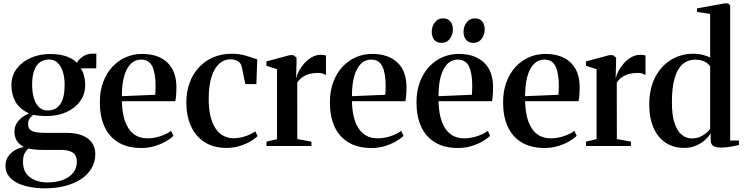

<svg xmlns="http://www.w3.org/2000/svg" viewBox="-20 -838 4270 1102"><path d="M237 243Q196 243 156 236Q116 229 83.5 214Q51 199 31.2 174Q11.5 149 11.5 113.5Q11.5 85.5 25 63.2Q38.5 41 62.5 26Q86.5 11 117 5.5Q91 -8 77 -29.5Q63 -51 63 -82.5Q63 -107.5 74.2 -127.5Q85.5 -147.5 104.5 -162.5Q123.5 -177.5 146.5 -187Q91 -213 68.2 -255Q45.5 -297 45.5 -348Q45.5 -404 76.5 -444.5Q107.5 -485 157.8 -506.5Q208 -528 266 -528Q324 -528 361.8 -514.2Q399.5 -500.5 421.5 -478Q433 -499.5 457.5 -514.8Q482 -530 509.5 -530H533L532.5 -446L443 -445.5Q450.5 -437.5 456 -422.8Q461.5 -408 465.2 -389.8Q469 -371.5 469 -352Q469 -296.5 439 -256Q409 -215.5 359.2 -193.8Q309.5 -172 249.5 -172Q229.5 -172 208 -173.8Q186.5 -175.5 170 -178.5Q160 -170.5 150.5 -158.2Q141 -146 141 -126Q141 -97.5 163.2 -86.5Q185.5 -75.5 238 -75.5H362Q416.5 -75.5 453.2 -60.2Q490 -45 508.5 -17.8Q527 9.5 527 45.5Q527 92 505.2 128.5Q483.5 165 444.5 190.5Q405.5 216 352.5 229.5Q299.5 243 237 243ZM250 209Q302.5 209 340.8 194.8Q379 180.5 400 153.8Q421 127 421 90.5Q421 69 412.8 54Q404.5 39 384.2 30.8Q364 22.5 329 22.5H226.5Q200 22.5 178.8 20.2Q157.5 18 143 14.5Q130.5 25 121.2 42.5Q112 60 112 93Q112 132.5 131.2 158.2Q150.5 184 182.2 196.5Q214 209 250 209ZM254 -204Q301.5 -204 326.2 -240.5Q351 -277 351 -350.5Q351 -394 340.5 -426.8Q330 -459.5 310.2 -478Q290.5 -496.5 262 -496.5Q231 -496.5 209.2 -480.8Q187.5 -465 176 -433Q164.5 -401 164.5 -352Q164.5 -309 174.2 -275.5Q184 -242 204 -223Q224 -204 254 -204Z M792.5 11.5Q713 11.5 659.8 -20.5Q606.5 -52.5 579.8 -111.2Q553 -170 553 -249.5Q553 -315.5 572.2 -367Q591.5 -418.5 625.2 -454.8Q659 -491 702.8 -509.8Q746.5 -528.5 795.5 -528.5Q886.5 -528.5 938.8 -480.8Q991 -433 992.5 -342Q992.5 -310.5 990.8 -290.2Q989 -270 986 -257H679.5Q680.5 -209.5 689.5 -170.5Q698.5 -131.5 716.5 -103Q734.5 -74.5 762 -59.2Q789.5 -44 827.5 -44Q864.5 -44 902.2 -56.8Q940 -69.5 962 -87L975.5 -58.5Q959 -42 930.5 -25.8Q902 -9.5 866.2 1Q830.5 11.5 792.5 11.5ZM679.5 -286 871 -294Q872 -307 872.2 -319.5Q872.5 -332 873 -345Q873 -417 854.2 -456.5Q835.5 -496 789.5 -496Q763.5 -496 743 -481.8Q722.5 -467.5 708.2 -440.5Q694 -413.5 686.8 -374.5Q679.5 -335.5 679.5 -286Z M1281.5 11Q1206 11 1154.2 -22.2Q1102.5 -55.5 1076 -114.5Q1049.5 -173.5 1049.5 -250.5Q1049.5 -311 1068 -362Q1086.5 -413 1121 -450.5Q1155.5 -488 1203.2 -508.8Q1251 -529.5 1309.5 -529.5Q1346 -529.5 1374 -522.8Q1402 -516 1422.8 -508.2Q1443.5 -500.5 1456.5 -497.5L1451.5 -355.5H1388L1367 -457.5Q1365 -467 1357.5 -476.2Q1350 -485.5 1336 -491.5Q1322 -497.5 1300 -497.5Q1266.5 -497.5 1238.8 -473Q1211 -448.5 1194.5 -398.5Q1178 -348.5 1178 -272.5Q1177.5 -216 1187.5 -173.2Q1197.5 -130.5 1216.2 -102Q1235 -73.5 1261.8 -59Q1288.5 -44.5 1321.5 -44.5Q1344 -44.5 1367.2 -50Q1390.5 -55.5 1411 -64.8Q1431.5 -74 1445 -84L1458.5 -57Q1443.5 -41.5 1415.5 -25.5Q1387.5 -9.5 1352.8 0.8Q1318 11 1281.5 11Z M1509.5 0V-25L1570 -39.5V-441L1509 -460.5V-485.5L1643 -521.5H1664L1682 -507.5V-477L1679.5 -390L1682 -394.5Q1684.5 -409.5 1696 -431Q1707.5 -452.5 1726 -473.8Q1744.5 -495 1769 -509.2Q1793.5 -523.5 1822 -523.5Q1833 -523.5 1839.8 -522.2Q1846.5 -521 1851 -519V-407Q1845.5 -411 1834.2 -415.2Q1823 -419.5 1806.5 -419.5Q1780.5 -419.5 1758.2 -414Q1736 -408.5 1717.8 -396.2Q1699.5 -384 1686 -364L1686.5 -40L1767.5 -25V0Z M2113 11.5Q2033.5 11.5 1980.2 -20.5Q1927 -52.5 1900.2 -111.2Q1873.5 -170 1873.5 -249.5Q1873.5 -315.5 1892.8 -367Q1912 -418.5 1945.8 -454.8Q1979.5 -491 2023.2 -509.8Q2067 -528.5 2116 -528.5Q2207 -528.5 2259.2 -480.8Q2311.5 -433 2313 -342Q2313 -310.5 2311.2 -290.2Q2309.5 -270 2306.5 -257H2000Q2001 -209.5 2010 -170.5Q2019 -131.5 2037 -103Q2055 -74.5 2082.5 -59.2Q2110 -44 2148 -44Q2185 -44 2222.8 -56.8Q2260.5 -69.5 2282.5 -87L2296 -58.5Q2279.5 -42 2251 -25.8Q2222.5 -9.5 2186.8 1Q2151 11.5 2113 11.5ZM2000 -286 2191.5 -294Q2192.5 -307 2192.8 -319.5Q2193 -332 2193.5 -345Q2193.5 -417 2174.8 -456.5Q2156 -496 2110 -496Q2084 -496 2063.5 -481.8Q2043 -467.5 2028.8 -440.5Q2014.5 -413.5 2007.2 -374.5Q2000 -335.5 2000 -286Z M2610 11.5Q2530.5 11.5 2477.2 -20.5Q2424 -52.5 2397.2 -111.2Q2370.5 -170 2370.5 -249.5Q2370.5 -315.5 2389.8 -367Q2409 -418.5 2442.8 -454.8Q2476.5 -491 2520.2 -509.8Q2564 -528.5 2613 -528.5Q2704 -528.5 2756.2 -480.8Q2808.5 -433 2810 -342Q2810 -310.5 2808.2 -290.2Q2806.5 -270 2803.5 -257H2497Q2498 -209.5 2507 -170.5Q2516 -131.5 2534 -103Q2552 -74.5 2579.5 -59.2Q2607 -44 2645 -44Q2682 -44 2719.8 -56.8Q2757.5 -69.5 2779.5 -87L2793 -58.5Q2776.5 -42 2748 -25.8Q2719.5 -9.5 2683.8 1Q2648 11.5 2610 11.5ZM2497 -286 2688.5 -294Q2689.5 -307 2689.8 -319.5Q2690 -332 2690.5 -345Q2690.5 -417 2671.8 -456.5Q2653 -496 2607 -496Q2581 -496 2560.5 -481.8Q2540 -467.5 2525.8 -440.5Q2511.5 -413.5 2504.2 -374.5Q2497 -335.5 2497 -286ZM2514.5 -592Q2486 -592 2472 -610Q2458 -628 2458 -655.5Q2458 -686 2475.5 -709.2Q2493 -732.5 2522 -732.5H2523Q2551.5 -732.5 2565.5 -714.2Q2579.5 -696 2579.5 -668.5Q2579.5 -639.5 2562.2 -615.8Q2545 -592 2515.5 -592ZM2697 -592Q2668.5 -592 2654.5 -610Q2640.5 -628 2640.5 -655.5Q2640.5 -686 2658 -709.2Q2675.5 -732.5 2705 -732.5H2705.5Q2734.5 -732.5 2748.2 -714.2Q2762 -696 2762 -668.5Q2762 -639.5 2744.8 -615.8Q2727.5 -592 2698 -592Z M3107 11.5Q3027.5 11.5 2974.2 -20.5Q2921 -52.5 2894.2 -111.2Q2867.5 -170 2867.5 -249.5Q2867.5 -315.5 2886.8 -367Q2906 -418.5 2939.8 -454.8Q2973.5 -491 3017.2 -509.8Q3061 -528.5 3110 -528.5Q3201 -528.5 3253.2 -480.8Q3305.5 -433 3307 -342Q3307 -310.5 3305.2 -290.2Q3303.5 -270 3300.5 -257H2994Q2995 -209.5 3004 -170.5Q3013 -131.5 3031 -103Q3049 -74.5 3076.5 -59.2Q3104 -44 3142 -44Q3179 -44 3216.8 -56.8Q3254.5 -69.5 3276.5 -87L3290 -58.5Q3273.5 -42 3245 -25.8Q3216.5 -9.5 3180.8 1Q3145 11.5 3107 11.5ZM2994 -286 3185.5 -294Q3186.5 -307 3186.8 -319.5Q3187 -332 3187.5 -345Q3187.5 -417 3168.8 -456.5Q3150 -496 3104 -496Q3078 -496 3057.5 -481.8Q3037 -467.5 3022.8 -440.5Q3008.5 -413.5 3001.2 -374.5Q2994 -335.5 2994 -286Z M3343.5 0V-25L3404 -39.5V-441L3343 -460.5V-485.5L3477 -521.5H3498L3516 -507.5V-477L3513.5 -390L3516 -394.5Q3518.5 -409.5 3530 -431Q3541.5 -452.5 3560 -473.8Q3578.5 -495 3603 -509.2Q3627.5 -523.5 3656 -523.5Q3667 -523.5 3673.8 -522.2Q3680.5 -521 3685 -519V-407Q3679.5 -411 3668.2 -415.2Q3657 -419.5 3640.5 -419.5Q3614.5 -419.5 3592.2 -414Q3570 -408.5 3551.8 -396.2Q3533.5 -384 3520 -364L3520.5 -40L3601.5 -25V0Z M3905 11Q3863 11 3826.8 -4.5Q3790.5 -20 3763.5 -51.5Q3736.5 -83 3721.5 -129.5Q3706.5 -176 3706.5 -238Q3706.5 -329 3740.2 -394.2Q3774 -459.5 3831.2 -494.5Q3888.5 -529.5 3959 -529.5Q3990.5 -529.5 4016.5 -522.5Q4042.5 -515.5 4056 -507.5V-758L3980.5 -769.5V-790L4138 -818.5H4159L4171 -807V-31.5H4221.5V-6Q4204.5 -2 4176 3.5Q4147.5 9 4120 9Q4092 9 4075.5 0.5Q4059 -8 4059 -34.5V-73.5Q4049.5 -56 4028.5 -36.2Q4007.5 -16.5 3976.2 -2.8Q3945 11 3905 11ZM3950.5 -43.5Q3976 -43.5 3996.8 -52.2Q4017.5 -61 4032.8 -73.8Q4048 -86.5 4056 -97.5V-457Q4047 -472 4025 -483.8Q4003 -495.5 3971.5 -495.5Q3927 -495.5 3897 -468.8Q3867 -442 3851.8 -388.2Q3836.5 -334.5 3836.5 -253.5Q3836 -178 3851.5 -131.8Q3867 -85.5 3893 -64.5Q3919 -43.5 3950.5 -43.5Z"/></svg>

Font: Merriweather 120pt SemiBold
Style: Regular
Weight: 600
Version: Version 2.100